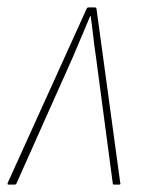

<svg xmlns="http://www.w3.org/2000/svg" viewBox="-37 -499 388 519"><path d="M-14 0Q-18 0 -16 -5L197 -475Q198 -479 203 -479H219Q224 -479 224 -474L288 -5Q290 0 285 0H272Q268 0 268 -2L222 -348Q218 -374 215 -401.5Q212 -429 208 -456H207Q196 -429 184 -401.5Q172 -374 161 -347L7 -2Q5 0 3 0Z"/></svg>

Font: Sofia Sans Condensed Thin
Style: Italic
Weight: 250
Italic angle: -9°
Version: Version 4.100